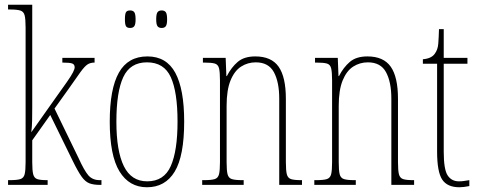

<svg xmlns="http://www.w3.org/2000/svg" viewBox="-20 -780 2020 810"><path d="M14 0V-20H21Q52 -20 66 -24.5Q80 -29 84 -45Q88 -61 88 -96V-664Q88 -699 84 -715Q80 -731 66 -735.5Q52 -740 21 -740H14V-760H116V-373Q116 -355 116 -327.5Q116 -300 115.5 -272Q115 -244 112 -222L211 -362Q244 -408 262.5 -434.5Q281 -461 288 -475Q295 -489 295 -496Q295 -508 285 -512Q275 -516 243 -516V-536H379V-516Q361 -516 349 -508Q337 -500 319.5 -476Q302 -452 268 -403L210 -322L311 -114Q335 -61 352.5 -40.5Q370 -20 401 -20H408V0H402Q375 0 357.5 -6.5Q340 -13 324.5 -34.5Q309 -56 287 -101L192 -295L116 -188V-96Q116 -61 120 -45Q124 -29 137 -24.5Q150 -20 178 -20H181V0Z M600 10Q525 10 484 -57Q443 -124 443 -267Q443 -405 481.5 -473.5Q520 -542 602 -542Q682 -542 719.5 -473Q757 -404 757 -267Q757 -122 717 -56Q677 10 600 10ZM601 -15Q672 -15 700.5 -79.5Q729 -144 729 -267Q729 -392 700.5 -454.5Q672 -517 600 -517Q529 -517 500 -454.5Q471 -392 471 -267Q471 -143 502.5 -79Q534 -15 601 -15ZM662 -662Q650 -662 644.5 -669.5Q639 -677 639 -698Q639 -721 644.5 -728.5Q650 -736 662 -736Q674 -736 679.5 -728.5Q685 -721 685 -698Q685 -677 679.5 -669.5Q674 -662 662 -662ZM529 -662Q516 -662 511.5 -669.5Q507 -677 507 -698Q507 -721 511.5 -728.5Q516 -736 529 -736Q541 -736 546.5 -728.5Q552 -721 552 -698Q552 -677 546.5 -669.5Q541 -662 529 -662Z M833 0V-20H841Q872 -20 886 -24.5Q900 -29 904 -45Q908 -61 908 -96V-441Q908 -476 904 -492Q900 -508 886 -512Q872 -516 841 -516H836V-536H932L935 -459H937Q956 -496 983 -519Q1010 -542 1057 -542Q1125 -542 1155.5 -498.5Q1186 -455 1186 -363V-96Q1186 -61 1190 -45Q1194 -29 1207.5 -24.5Q1221 -20 1250 -20H1254V0H1158V-364Q1158 -434 1135.5 -475.5Q1113 -517 1059 -517Q1025 -517 997 -499Q969 -481 952.5 -440.5Q936 -400 936 -333V-96Q936 -61 940 -45Q944 -29 958 -24.5Q972 -20 1002 -20H1008V0Z M1306 0V-20H1314Q1345 -20 1359 -24.5Q1373 -29 1377 -45Q1381 -61 1381 -96V-441Q1381 -476 1377 -492Q1373 -508 1359 -512Q1345 -516 1314 -516H1309V-536H1405L1408 -459H1410Q1429 -496 1456 -519Q1483 -542 1530 -542Q1598 -542 1628.5 -498.5Q1659 -455 1659 -363V-96Q1659 -61 1663 -45Q1667 -29 1680.5 -24.5Q1694 -20 1723 -20H1727V0H1631V-364Q1631 -434 1608.5 -475.5Q1586 -517 1532 -517Q1498 -517 1470 -499Q1442 -481 1425.5 -440.5Q1409 -400 1409 -333V-96Q1409 -61 1413 -45Q1417 -29 1431 -24.5Q1445 -20 1475 -20H1481V0Z M1918 10Q1867 10 1845.5 -22.5Q1824 -55 1824 -141V-511H1764V-530Q1800 -533 1814 -553Q1827 -570 1829 -596Q1831 -622 1832 -657H1852V-536H1952V-511H1852V-140Q1852 -65 1868.5 -40Q1885 -15 1916 -15Q1928 -15 1937.5 -16.5Q1947 -18 1960 -20V5Q1935 10 1918 10Z"/></svg>

Font: Noto Serif Tamil ExtraCondensed Thin
Style: Regular
Weight: 100
Width: 2
Designer: Indian Type Foundry, Tom Grace, and the Monotype Design Team
Foundry: Monotype Imaging Inc.
Version: Version 2.004; ttfautohint (v1.8.4.7-5d5b)